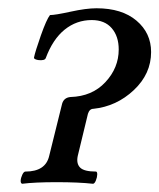

<svg xmlns="http://www.w3.org/2000/svg" viewBox="-20 -445 389 469"><path d="M34.2 3.9Q30.3 2.9 30.5 -3.7Q30.8 -10.3 34.4 -18.1Q38.1 -25.9 42 -25.9Q91.3 -25.9 100.1 -64L131.8 -191.9Q136.2 -206.5 151.9 -208Q205.1 -209.5 237.5 -244.4Q270 -279.3 270 -324.2Q270 -356.4 252.9 -376.2Q235.8 -396 204.1 -396Q167 -396 137.9 -372.6Q108.9 -349.1 91.8 -303.2Q89.4 -296.4 73.2 -298.3Q62.5 -300.3 63 -304.2Q65.9 -318.8 79.8 -358.4Q93.8 -397.9 102.1 -408.2Q114.7 -408.2 152.6 -416.5Q190.4 -424.8 215.8 -424.8Q277.8 -424.8 313.5 -394.5Q349.1 -364.3 349.1 -317.9Q349.1 -264.6 306.9 -224.9Q264.6 -185.1 208 -179.2Q198.7 -179.2 194.8 -167L169.9 -64Q166 -45.4 175.8 -35.6Q185.5 -25.9 214.8 -25.9Q217.8 -24.9 217.5 -18.3Q217.3 -11.7 214.1 -3.9Q210.9 3.9 207 3.9Q172.4 0 118.2 0Q64.9 0 34.2 3.9Z"/></svg>

Font: Junicode SmCond Medium
Style: Italic
Weight: 500
Width: 4
Italic angle: -11°
Designer: Peter S. Baker
Version: Version 2.206